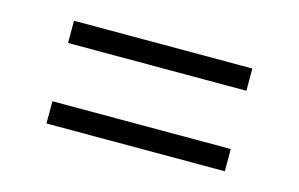

<svg xmlns="http://www.w3.org/2000/svg" viewBox="-45 -535 649 417"><g transform="rotate(15 279.5 -326.5)"><path d="M480 -442V-392H79V-442ZM480 -261V-211H79V-261Z"/></g></svg>

Font: Roboto Serif 36pt Light
Style: Regular
Weight: 300
Designer: Greg Gazdowicz
Foundry: Commercial Type
Version: Version 1.008